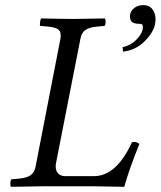

<svg xmlns="http://www.w3.org/2000/svg" viewBox="-20 -718 620 740"><path d="M117.2 -76.2 212.9 -568.8Q216.8 -591.8 207.5 -601.8Q198.2 -611.8 168.9 -615.2L134.8 -618.2Q132.8 -622.1 134.5 -633.1Q136.2 -644 138.2 -647Q226.1 -645 265.1 -645Q294.9 -645 384.8 -647Q387.7 -640.1 387 -630.6Q386.2 -621.1 382.8 -618.2L352.1 -615.2Q322.3 -612.3 308.1 -601.6Q293.9 -590.8 290 -568.8L195.8 -88.9Q194.3 -81.5 194.8 -75.7Q194.8 -58.6 204.6 -48.8Q214.4 -39.1 231.9 -39.1H341.8Q428.7 -39.1 488.8 -169.9Q505.9 -173.8 517.1 -163.1Q476.1 -61 459 2Q371.1 0 345.2 0H142.1Q112.3 0 22 2Q19 -4.9 20 -14.4Q21 -23.9 23.9 -26.9L55.2 -29.8Q85 -32.7 99.1 -43.5Q113.3 -54.2 117.2 -76.2ZM532.7 -698.2Q559.6 -698.2 571.5 -676Q583.5 -653.8 577.6 -625Q571.3 -592.8 537.1 -558.6Q502.9 -524.4 454.1 -519L452.6 -536.1Q482.9 -542.5 504.4 -563.7Q525.9 -585 529.8 -605Q534.2 -626 520 -626Q492.7 -626 485.6 -637Q478.5 -647.9 481.9 -664.1Q484.9 -677.2 498.3 -687.7Q511.7 -698.2 532.7 -698.2Z"/></svg>

Font: Linux Libertine
Style: Italic
Weight: 400
Italic angle: -12°
Designer: Philipp H. Poll
Foundry: Philipp H. Poll
Version: Version 5.1.6 ; ttfautohint (v0.9)